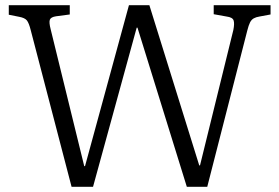

<svg xmlns="http://www.w3.org/2000/svg" viewBox="-20 -723 1080 743"><path d="M257 0 99 -606Q92 -634 84 -644Q76 -654 54 -658L14 -666V-703H250V-667L197 -660Q177 -657 173 -647Q169 -637 176 -610L306 -80H309L479 -703H558L751 -83H754L883 -607Q888 -632 884 -644Q880 -656 857 -659L807 -668V-703H1027V-667L984 -659Q971 -657 962 -652Q953 -647 947.5 -636Q942 -625 937 -605L782 0H703L512 -616H509L340 0Z"/></svg>

Font: Literata 18pt Light
Style: Regular
Weight: 300
Designer: Latin by Veronika Burian and Jose Scaglione. Greek by Irene Vlachou. Cyrillic by Vera Evstafieva.
Foundry: TypeTogether
Version: Version 3.103;gftools[0.9.29]